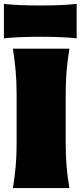

<svg xmlns="http://www.w3.org/2000/svg" viewBox="-29 -962 412 982"><path d="M37 0Q46 -55.5 51 -108.2Q56 -161 56 -229V-474Q56 -545.5 51 -600.5Q46 -655.5 37 -713H326Q316.5 -655.5 311.8 -600.5Q307 -545.5 307 -474V-229Q307 -161 311.8 -108.2Q316.5 -55.5 326 0ZM-9 -766V-942Q33 -937.5 79.5 -935.8Q126 -934 177 -934Q228 -934 274.5 -935.8Q321 -937.5 363 -942V-766Q321 -770.5 274.5 -772.2Q228 -774 177 -774Q126 -774 79.5 -772.2Q33 -770.5 -9 -766Z"/></svg>

Font: Commissioner Flair Black
Style: Regular
Weight: 900
Designer: Kostas Bartsokas
Foundry: Kostas Bartsokas
Version: Version 1.000; ttfautohint (v1.8.3)